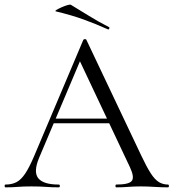

<svg xmlns="http://www.w3.org/2000/svg" viewBox="-23 -805 746 825"><path d="M194.2 -275.4 204.4 -295.4H469.2L476.2 -275.4ZM698.6 -12Q702.8 -12 702.8 -6Q702.8 0 698.6 0Q670.2 0 640.1 -2Q610 -4 582.4 -4Q550.8 -4 527.8 -2Q504.8 0 477 0Q473 0 473 -6Q473 -12 477 -12Q530 -12 542.9 -27.3Q555.8 -42.6 535.6 -86L314.2 -555L339.2 -585.8L145 -126.8Q119.6 -66 141.6 -39Q163.6 -12 229.2 -12Q234.2 -12 234.2 -6Q234.2 0 229.2 0Q199.2 0 174.2 -2Q149.2 -4 111.2 -4Q75.4 -4 53.5 -2Q31.6 0 0.8 0Q-3.2 0 -3.2 -6Q-3.2 -12 0.8 -12Q27.8 -12 47.7 -22.3Q67.6 -32.6 85.5 -59.5Q103.4 -86.4 124.4 -136L335 -633.8Q336.8 -636.8 342 -636.9Q347.2 -637 348.2 -633.8L583.8 -137Q607 -87.6 624.9 -60.1Q642.8 -32.6 660.3 -22.3Q677.8 -12 698.6 -12ZM440.4 -679Q389.4 -702 336.9 -721Q284.4 -740 217.6 -756Q211.6 -757.2 219.3 -762.2Q227 -767.2 240.5 -773.2Q254 -779.2 266.3 -782.9Q278.6 -786.6 281.8 -784.2Q320.6 -761 359.4 -736.8Q398.2 -712.6 444.4 -689Q448.4 -688 446.5 -682.5Q444.6 -677 440.4 -679Z"/></svg>

Font: Cormorant Infant Light
Style: Regular
Weight: 300
Designer: Christian Thalmann (Catharsis Fonts)
Foundry: Catharsis Fonts
Version: Version 4.001